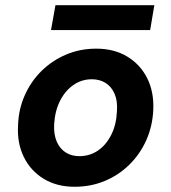

<svg xmlns="http://www.w3.org/2000/svg" viewBox="-20 -702 654 734"><path d="M265 12Q197 12 147 -18.5Q97 -49 71 -102Q45 -155 49 -223Q51 -285 75 -338.5Q99 -392 139.5 -431.5Q180 -471 233 -493.5Q286 -516 348 -516Q416 -516 466 -486Q516 -456 542.5 -403.5Q569 -351 566 -282Q563 -219 539 -165.5Q515 -112 474 -72Q433 -32 380 -10Q327 12 265 12ZM283 -105Q323 -105 354.5 -126.5Q386 -148 405.5 -187Q425 -226 427 -277Q430 -316 418 -343.5Q406 -371 383.5 -385Q361 -399 331 -399Q292 -399 260.5 -377Q229 -355 209.5 -316.5Q190 -278 187 -227Q185 -188 197 -160.5Q209 -133 231.5 -119Q254 -105 283 -105ZM175 -587 192 -682H570L554 -587Z"/></svg>

Font: DM Sans
Style: Bold Italic
Weight: 700
Italic angle: -10°
Designer: Colophon Foundry, Jonny Pinhorn
Foundry: Colophon Foundry
Version: Version 4.004;gftools[0.9.30]